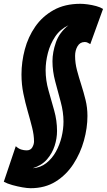

<svg xmlns="http://www.w3.org/2000/svg" viewBox="-68 -770 562 1010"><path d="M15 -1Q29 12 43.5 16.5Q58 21 72 21Q93 21 102 5Q111 -11 111 -26Q111 -59 101 -99Q91 -139 78 -184Q65 -229 55 -277.5Q45 -326 45 -378Q45 -444 62.5 -510Q80 -576 117.5 -630Q155 -684 214 -717Q273 -750 355 -750Q371 -750 393.5 -747Q416 -744 438 -738Q460 -732 474 -723L407 -538Q398 -543 392 -546Q386 -549 378 -549Q353 -549 340 -527Q327 -505 327 -476Q327 -438 337 -400.5Q347 -363 359.5 -324Q372 -285 382 -244.5Q392 -204 392 -160Q392 -97 373.5 -30.5Q355 36 318 93Q281 150 225 185Q169 220 93 220Q76 220 50 215.5Q24 211 -3 203.5Q-30 196 -48 186ZM292 -637Q248 -616 222 -577Q196 -538 184 -491.5Q172 -445 172 -401Q172 -348 187 -295Q202 -242 217 -189Q232 -136 232 -81Q232 -42 219.5 -3Q207 36 179.5 68Q152 100 104 115Q145 112 175.5 88Q206 64 226 28Q246 -8 256 -49.5Q266 -91 266 -130Q266 -180 251.5 -233.5Q237 -287 222.5 -341.5Q208 -396 208 -448Q208 -495 226 -547Q244 -599 292 -637Z"/></svg>

Font: Georama Condensed Black
Style: Italic
Weight: 900
Width: 3
Italic angle: -9°
Designer: Jean-Baptiste Levee
Foundry: Production Type
Version: Version 1.000